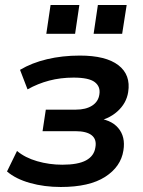

<svg xmlns="http://www.w3.org/2000/svg" viewBox="-20 -737 570 767"><path d="M223 10Q157 10 100 -6Q43 -22 8 -52L48 -134Q80 -107 128.5 -93Q177 -79 229 -79Q292 -79 324 -96.5Q356 -114 361 -148Q367 -180 346.5 -196.5Q326 -213 281 -213H150L163 -299H283Q323 -299 348 -315Q373 -331 377 -360Q382 -391 358.5 -409Q335 -427 274 -427Q222 -427 176.5 -415Q131 -403 90 -380L60 -458Q107 -486 168 -500.5Q229 -515 299 -515Q403 -515 453 -476.5Q503 -438 492 -369Q485 -324 448.5 -291.5Q412 -259 358 -251L360 -265Q422 -261 452 -226Q482 -191 473 -136Q463 -71 400 -30.5Q337 10 223 10ZM354 -602 371 -717H486L468 -602ZM165 -602 182 -717H297L280 -602Z"/></svg>

Font: Mulish ExtraLight
Style: Italic
Weight: 200
Italic angle: -9°
Designer: Vernon Adams
Foundry: Vernon Adams
Version: Version 3.603